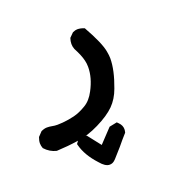

<svg xmlns="http://www.w3.org/2000/svg" viewBox="-95 -208 690 687"><g transform="rotate(-20 250.0 135.5)"><path d="M5.9 245.1Q2 235.4 2 225.6Q2 215.8 6.8 203.1L22.5 186.5Q35.2 180.7 44.9 180.7Q54.7 180.7 64 182.6Q73.2 184.6 84 184.6Q94.7 184.6 104.5 183.6Q127 181.6 148.9 176.3Q170.9 170.9 195.3 156.2Q218.8 142.6 234.4 112.3Q257.8 68.4 257.8 27.3Q257.8 14.6 254.9 2.9Q250 -18.6 233.4 -49.8Q229.5 -59.6 229.5 -69.8Q229.5 -80.1 233.4 -91.8L249 -107.4Q259.8 -112.3 266.6 -112.3Q280.3 -112.3 293.9 -106.4Q334 -35.2 339.8 -1Q342.8 14.6 342.8 25.4Q342.8 70.3 319.3 132.8Q306.6 168 283.2 191.4Q259.8 214.8 215.3 236.8Q170.9 258.8 130.9 263.7Q92.8 269.5 49.8 271.5Q24.4 265.6 5.9 245.1ZM303.7 281.2Q303.7 286.1 301.8 293.9Q283.2 314.5 266.6 335L235.4 370.1Q233.4 372.1 231.4 374Q222.7 382.8 210.9 382.8Q194.3 382.8 175.8 360.4Q137.7 319.3 127 277.3L126 273.4L133.8 262.7Q145.5 255.9 157.2 255.9Q161.1 255.9 168.9 256.8L208 306.6L256.8 254.9L286.1 249Q291 253.9 292 254.9Q303.7 266.6 303.7 281.2Z"/></g></svg>

Font: JasonHandwriting2
Style: SemiBold
Weight: 600
Version: Version 1.04.7